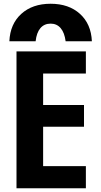

<svg xmlns="http://www.w3.org/2000/svg" viewBox="-20 -1004 540 1024"><path d="M250 -984Q347 -984 406.5 -930Q466 -876 470 -784H330Q324 -830 303.5 -854Q283 -878 250 -878Q216 -878 195.5 -854Q175 -830 170 -784H30Q34 -876 93.5 -930Q153 -984 250 -984ZM68 0V-730H438V-612H210V-444H428V-328H210V-118H438V0Z"/></svg>

Font: M PLUS 1 Code
Style: Regular
Weight: 400
Designer: Coji Morishita
Foundry: UNDERFOREST DESIGN
Version: Version 1.005